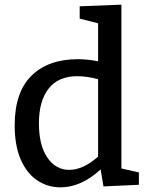

<svg xmlns="http://www.w3.org/2000/svg" viewBox="-20 -794 637 824"><path d="M240 10Q184 10 139 -20.5Q94 -51 68.5 -110.5Q43 -170 43 -256Q43 -398 115 -469Q187 -540 315 -540Q354 -540 401 -531V-694L322 -714V-767L501 -774V-71L576 -54V-1L424 6L412 -67Q328 10 240 10ZM277 -65Q337 -65 401 -122V-454Q353 -467 312 -467Q230 -467 188.5 -413.5Q147 -360 147 -265Q147 -171 183 -118Q219 -65 277 -65Z"/></svg>

Font: Bitter Medium
Style: Regular
Weight: 500
Designer: Sol Matas, and Bitter project Authors
Foundry: Sol Matas
Version: Version 2.001